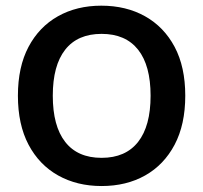

<svg xmlns="http://www.w3.org/2000/svg" viewBox="-20 -629 709 670"><path d="M333.5 -609.2Q420.2 -609.2 486.2 -572.2Q552.2 -535.2 589.4 -465.4Q626.5 -395.5 626.5 -295Q626.5 -194.5 589.4 -124.1Q552.2 -53.8 486.6 -16.8Q421 20.2 334.5 20.2Q248.8 20.2 182.8 -16.8Q116.8 -53.8 79.6 -124.1Q42.5 -194.5 42.5 -295Q42.5 -395.5 79.5 -465.4Q116.5 -535.2 182.1 -572.2Q247.8 -609.2 333.5 -609.2ZM334.5 -510.8Q250.8 -510.8 207.5 -455.6Q164.2 -400.5 164.2 -295Q164.2 -189.2 207.5 -133.8Q250.8 -78.2 334.5 -78.2Q418.2 -78.2 461.9 -133.8Q505.5 -189.2 505.5 -295Q505.5 -400.5 461.9 -455.6Q418.2 -510.8 334.5 -510.8Z"/></svg>

Font: Podkova VF Beta
Style: Regular
Weight: 400
Designer: Ilya Yudin
Foundry: Cyreal (www.cyreal.org)
Version: Version 2.100